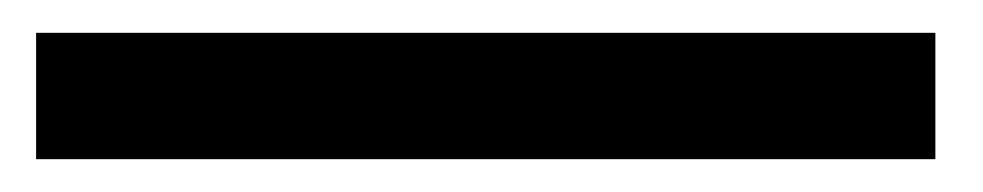

<svg xmlns="http://www.w3.org/2000/svg" viewBox="-20 -36 599 117"><path d="M550 61V-16H2V61Z"/></svg>

Font: Bithumb Trading Sans Semibold
Style: Regular
Weight: 600
Designer: Ham Hyungwon
Foundry: Bithumb
Version: Version 0.500;FEAKit 1.0